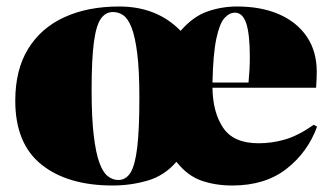

<svg xmlns="http://www.w3.org/2000/svg" viewBox="-20 -557 1018 591"><path d="M327 14Q188 14 107.5 -50.5Q27 -115 27 -247Q27 -342 66.5 -406.5Q106 -471 178 -504Q250 -537 347 -537Q463 -537 536 -462Q574 -506 618 -521.5Q662 -537 710 -537Q784 -537 839 -513Q894 -489 924.5 -444Q955 -399 955 -336Q955 -326 954.5 -314Q954 -302 953 -287H634Q635 -211 667 -163.5Q699 -116 776 -116Q817 -116 857 -127.5Q897 -139 946 -173L956 -167Q927 -88 861.5 -37Q796 14 695 14Q643 14 600 -1Q557 -16 523 -59Q486 -16 434 -1Q382 14 327 14ZM344 -3Q368 -3 382 -26Q396 -49 402.5 -104Q409 -159 409 -256Q409 -340 402.5 -392Q396 -444 385 -472Q374 -500 359.5 -510Q345 -520 328 -520Q305 -520 290.5 -499.5Q276 -479 269 -427Q262 -375 262 -280Q262 -195 268.5 -140.5Q275 -86 286 -56Q297 -26 312 -14.5Q327 -3 344 -3ZM634 -303H745Q747 -324 748 -343Q749 -362 749 -381Q749 -452 738 -485Q727 -518 703 -518Q686 -518 671 -501.5Q656 -485 646 -438.5Q636 -392 634 -303Z"/></svg>

Font: Display Black
Style: Regular
Weight: 900
Designer: Latin by Veronika Burian and Jose Scaglione. Greek by Irene Vlachou. Cyrillic by Vera Evstafieva.
Foundry: TypeTogether
Version: Version 3.002